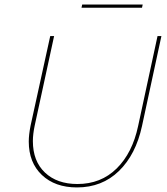

<svg xmlns="http://www.w3.org/2000/svg" viewBox="-20 -816 731 841"><path d="M106 -196Q106 -226 114 -266L200 -658H217L132 -266Q124 -228 124 -198Q124 -110 177 -60Q230 -10 319 -10Q422 -10 491 -78Q560 -146 585 -264L670 -658H687L602 -264Q575 -139 501 -67Q427 5 317 5Q221 5 163.5 -49.5Q106 -104 106 -196ZM340 -796H605L602 -782H337Z"/></svg>

Font: Ysabeau Thin
Style: Italic
Weight: 200
Italic angle: -12°
Designer: Christian Thalmann (Catharsis Fonts)
Version: Version 0.003